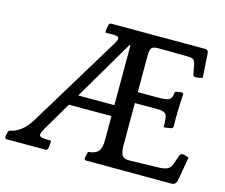

<svg xmlns="http://www.w3.org/2000/svg" viewBox="-99 -914 1138 969"><g transform="rotate(15 470.0 -429.5)"><path d="M10 -80Q0 -80 0 -90Q0 -94 2.5 -106Q5 -118 9 -125Q40 -130 68 -150.5Q96 -171 121 -212L409 -686Q415 -697 418.5 -704Q422 -711 422 -716Q422 -727 405 -728.5Q388 -730 367 -729Q363 -729 359 -729Q355 -729 351 -729Q351 -742 353 -753.5Q355 -765 356 -770Q359 -780 367 -780H857Q868 -780 872 -775.5Q876 -771 877 -760L885 -636Q879 -633 867 -631Q855 -629 850 -629Q837 -629 835 -640L827 -682Q823 -706 815 -713Q807 -720 783 -720L647 -722Q618 -723 605.5 -718.5Q593 -714 590 -700.5Q587 -687 587 -659V-481H700Q741 -481 753.5 -491Q766 -501 767 -530Q774 -534 785.5 -535.5Q797 -537 801 -537Q811 -537 811 -527Q808 -485 807 -443.5Q806 -402 807 -360Q807 -352 797 -349Q792 -348 781 -346Q770 -344 759 -344Q759 -379 755.5 -396Q752 -413 739.5 -418.5Q727 -424 700 -424H587V-206Q587 -161 599 -148.5Q611 -136 636 -137L789 -141Q818 -142 833.5 -150Q849 -158 856 -180L872 -226Q877 -237 887 -237Q892 -237 903 -234Q914 -231 920 -228L898 -103Q893 -79 870 -79L425 -80Q415 -80 415 -90Q415 -94 417.5 -106Q420 -118 424 -125Q461 -128 475.5 -146Q490 -164 490 -205V-330H268L184 -188Q176 -174 171 -164Q166 -154 166 -147Q166 -136 181.5 -133.5Q197 -131 228 -131Q228 -104 224 -90Q221 -80 213 -80ZM301 -387H490V-696Q490 -700 488 -700.5Q486 -701 484 -698Z"/></g></svg>

Font: Gowun Batang
Style: Bold
Weight: 700
Designer: Yanghee Ryu
Foundry: Yanghee Ryu
Version: Version 2.000